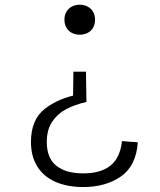

<svg xmlns="http://www.w3.org/2000/svg" viewBox="-20 -532 660 794"><path d="M283.5 -235.5H335.5L337.5 -110.5Q288 -99 252.2 -79.8Q216.5 -60.5 195 -27.5Q173.5 5.5 173.5 55Q173.5 121.5 212.8 153.2Q252 185 324.5 185Q396.5 185 436.8 152.8Q477 120.5 484.5 51.5L550 56.5Q543 154 480 197.8Q417 241.5 324.5 241.5Q258.5 241.5 209.8 220.2Q161 199 134.5 157Q108 115 108 55Q108 -37 164.8 -81.5Q221.5 -126 308.5 -142.5L282 -118ZM373 -450.5Q373 -431.5 364.8 -417.2Q356.5 -403 342 -395.8Q327.5 -388.5 310 -388.5Q292 -388.5 277.5 -395.8Q263 -403 254.8 -417.2Q246.5 -431.5 246.5 -450.5Q246.5 -469.5 254.8 -483.5Q263 -497.5 277.5 -505Q292 -512.5 310 -512.5Q327.5 -512.5 342 -505Q356.5 -497.5 364.8 -483.5Q373 -469.5 373 -450.5Z"/></svg>

Font: Monaspace Radon Var
Style: Regular
Weight: 400
Designer: Riley Cran and the Lettermatic Team
Version: Version 1.000 (Monaspace Radon Var)